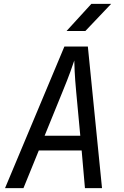

<svg xmlns="http://www.w3.org/2000/svg" viewBox="-20 -970 640 990"><path d="M6 0 312 -730H433L506 0H418L401 -194H180L101 0ZM210 -270H394L373 -495Q367 -559 365 -602Q363 -645 363 -658Q359 -645 343.5 -602Q328 -559 302 -496ZM323 -810 451 -950H553L420 -810Z"/></svg>

Font: JetBrains Mono NL
Style: Italic
Weight: 400
Italic angle: -9°
Monospace: yes
Designer: Philipp Nurullin, Konstantin Bulenkov
Foundry: JetBrains
Version: Version 2.305; ttfautohint (v1.8.4.7-5d5b)